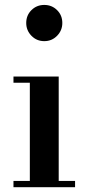

<svg xmlns="http://www.w3.org/2000/svg" viewBox="-20 -778 363 798"><path d="M164 -607Q132.5 -607 110.8 -629.2Q89 -651.5 89 -682.5Q89 -714.5 110.8 -736Q132.5 -757.5 164 -757.5Q195.5 -757.5 217.2 -736Q239 -714.5 239 -682.5Q239 -651.5 217.2 -629.2Q195.5 -607 164 -607ZM224 -460V-26H292V0H36V-26H104V-434H36V-460Z"/></svg>

Font: Bodoni Moda SC 9pt SemiBold
Style: Regular
Weight: 600
Designer: Owen Earl
Foundry: indestructible type
Version: Version 2.005